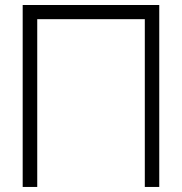

<svg xmlns="http://www.w3.org/2000/svg" viewBox="-20 -740 720 760"><path d="M69.8 0V-720.2H610.4V0H553.2V-664.1H127.4V0Z"/></svg>

Font: Manrope Light
Style: Regular
Weight: 300
Designer: Mikhail Sharanda
Foundry: Mikhail Sharanda
Version: Version 4.505;FEAKit 1.0